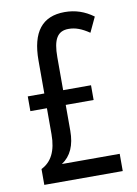

<svg xmlns="http://www.w3.org/2000/svg" viewBox="-83 -779 595 834"><g transform="rotate(-10 214.5 -362.0)"><path d="M261 -724C162 -724 113 -662 113 -536V-391H40V-326H113V-211C113 -137 89 -92 44 -70V0H390V-76H135C176 -103 196 -148 196 -212V-326H319V-391H196V-536C196 -615 216 -649 265 -649C295 -649 322 -639 356 -616L387 -682C349 -710 308 -724 261 -724Z"/></g></svg>

Font: Noto Sans Gurmukhi UI ExtraCondensed
Style: Regular
Weight: 400
Width: 2
Designer: Jelle Bosma - Monotype Design Team
Foundry: Monotype Imaging Inc.
Version: Version 2.004